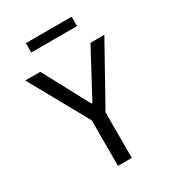

<svg xmlns="http://www.w3.org/2000/svg" viewBox="-217 -1044 1054 1165"><g transform="rotate(-30 310.0 -462.0)"><path d="M261.5 0V-384.3H358.3V0ZM138.5 -730 311.2 -407.3H317.3L490.2 -730H587.2L351.7 -307.2H268.2L33 -730ZM470.5 -858.8H149.5V-924.3H470.5Z"/></g></svg>

Font: Monaspace Neon Var
Style: Regular
Weight: 400
Designer: Riley Cran and the Lettermatic Team
Version: Version 1.000 (Monaspace Neon Var)